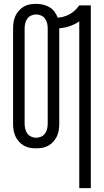

<svg xmlns="http://www.w3.org/2000/svg" viewBox="-20 -763 540 998"><path d="M392 215V-652Q369 -636 342.5 -627Q316 -618 288 -616V-120Q288 -103 285.5 -86.5Q283 -70 276 -55Q269 -40 258 -27.5Q247 -15 232.5 -6.5Q218 2 201.5 5Q185 8 168 8Q151 8 134.5 5Q118 2 103.5 -6.5Q89 -15 78 -27.5Q67 -40 60 -55Q53 -70 50.5 -86.5Q48 -103 48 -120V-615Q48 -632 50.5 -648.5Q53 -665 60 -680Q67 -695 78 -707.5Q89 -720 103.5 -728.5Q118 -737 134.5 -740Q151 -743 168 -743Q186 -743 203.5 -739Q221 -735 236.5 -726Q252 -717 263 -702.5Q274 -688 280 -671Q296 -672 312.5 -677Q329 -682 343.5 -690Q358 -698 370 -709.5Q382 -721 392 -735H452V215ZM168 -47Q181 -47 193.5 -52.5Q206 -58 214 -69Q222 -80 225 -93.5Q228 -107 228 -120V-615Q228 -628 225 -641.5Q222 -655 214 -666Q206 -677 193.5 -682.5Q181 -688 168 -688Q155 -688 142.5 -682.5Q130 -677 122 -666Q114 -655 111 -641.5Q108 -628 108 -615V-120Q108 -107 111 -93.5Q114 -80 122 -69Q130 -58 142.5 -52.5Q155 -47 168 -47Z"/></svg>

Font: Iosevka SS18 Light
Style: Regular
Weight: 300
Monospace: yes
Designer: Belleve Invis
Foundry: Belleve Invis
Version: Version 25.1.1; ttfautohint (v1.8.4)